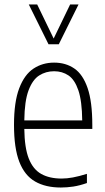

<svg xmlns="http://www.w3.org/2000/svg" viewBox="-20 -828 468 857"><path d="M251.5 9Q183.5 9 136.8 -17.8Q90 -44.5 66.2 -105.8Q42.5 -167 42.5 -270.5Q42.5 -373 65.8 -434Q89 -495 129.5 -521.8Q170 -548.5 221.5 -548.5Q273.5 -548.5 311.8 -522.2Q350 -496 371 -435Q392 -374 392 -270V-252.5H88.5Q89.5 -168.5 108.5 -120.2Q127.5 -72 164.2 -51.5Q201 -31 255 -31Q278.5 -31 305.5 -36Q332.5 -41 368 -52V-11Q335 0.5 306.8 4.8Q278.5 9 251.5 9ZM221.5 -510Q184.5 -510 155 -491.2Q125.5 -472.5 107.5 -424.8Q89.5 -377 88.5 -290.5H347Q346 -377 329.8 -424.8Q313.5 -472.5 285.8 -491.2Q258 -510 221.5 -510ZM196.5 -630.5 108.5 -808H146L219.5 -656L293 -808H330.5L242.5 -630.5Z"/></svg>

Font: Encode Sans Condensed Condensed ExtraLight
Style: Regular
Weight: 200
Width: 3
Designer: Multiple Designers
Foundry: Impallari Type
Version: Version 3.000; ttfautohint (v1.8.3) -l 8 -r 50 -G 200 -x 14 